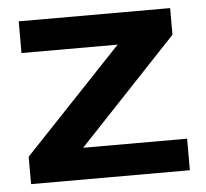

<svg xmlns="http://www.w3.org/2000/svg" viewBox="-43 -564 654 610"><g transform="rotate(-5 284.0 -259.5)"><path d="M32.2 0H538.6V-100.6H207L521 -433.6V-518.6H38.1V-417.5H344.7L32.2 -87.4Z"/></g></svg>

Font: Roboto Flex
Style: wght 600 wdth 140 opsz 13.0 GRAD 0.00 slnt 0.00 XTRA 468 XOPQ 96 YOPQ 79 YTLC 514 YTUC 712 YTAS 750 YTDE -203.00 YTFI 738
Weight: 600
Width: 8
Designer: Berlow after Robertson
Foundry: Google
Version: Version 3.100